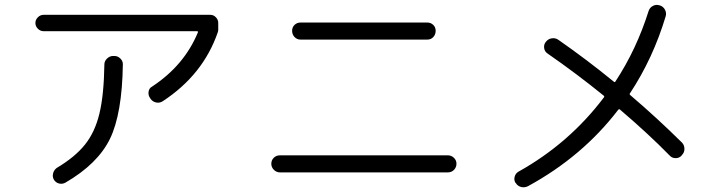

<svg xmlns="http://www.w3.org/2000/svg" viewBox="-20 -767 3040 802"><path d="M162.1 -636.7Q148.4 -636.7 138.2 -647Q127.9 -657.2 127.9 -670.9Q127.9 -684.6 138.2 -694.8Q148.4 -705.1 162.1 -705.1H858.4Q872.1 -705.1 881.8 -694.8Q891.6 -684.6 891.6 -670.9V-641.6Q891.6 -637.7 889.6 -631.8Q828.1 -454.1 659.2 -343.8Q646.5 -335.9 632.3 -338.9Q618.2 -341.8 609.4 -353.5L606.4 -358.4Q598.6 -369.1 600.6 -383.8Q602.5 -398.4 615.2 -405.3Q750 -494.1 806.6 -631.8Q807.6 -632.8 806.6 -634.8Q805.7 -636.7 803.7 -636.7ZM452.1 -533.2H458Q471.7 -533.2 482.4 -522.9Q493.2 -512.7 493.2 -499Q490.2 -291 439 -186.5Q387.7 -82 252.9 -3.9Q240.2 2.9 226.6 -0.5Q212.9 -3.9 205.1 -16.6Q198.2 -28.3 201.7 -42.5Q205.1 -56.6 216.8 -65.4Q293.9 -111.3 335.4 -163.6Q377 -215.8 395.5 -293.5Q414.1 -371.1 416 -498Q416 -511.7 427.2 -522.5Q438.5 -533.2 452.1 -533.2Z M1235.4 -672.9H1764.6Q1779.3 -672.9 1789.6 -663.1Q1799.8 -653.3 1799.8 -638.2Q1799.8 -623 1790 -612.3Q1780.3 -601.6 1764.6 -601.6H1235.4Q1220.7 -601.6 1210.4 -612.3Q1200.2 -623 1200.2 -638.2Q1200.2 -653.3 1210.4 -663.1Q1220.7 -672.9 1235.4 -672.9ZM1149.4 -46.9Q1134.8 -46.9 1124 -57.6Q1113.3 -68.4 1113.3 -83Q1113.3 -97.7 1123.5 -107.9Q1133.8 -118.2 1149.4 -118.2H1850.6Q1865.2 -118.2 1876 -107.9Q1886.7 -97.7 1886.7 -83Q1886.7 -68.4 1876.5 -57.6Q1866.2 -46.9 1850.6 -46.9Z M2145.5 -49.8Q2357.4 -168 2502 -359.4Q2505.9 -363.3 2502 -367.2Q2391.6 -457 2266.6 -543.9Q2254.9 -551.8 2252.9 -566.4Q2251 -581.1 2259.8 -591.8L2260.7 -592.8Q2269.5 -604.5 2284.7 -606.9Q2299.8 -609.4 2312.5 -600.6Q2431.6 -517.6 2543.9 -425.8Q2547.9 -421.9 2550.8 -426.8Q2638.7 -560.5 2689.5 -721.7Q2694.3 -735.4 2707 -742.2Q2719.7 -749 2733.4 -745.1L2737.3 -744.1Q2751 -739.3 2757.8 -726.1Q2764.6 -712.9 2760.7 -699.2Q2708 -523.4 2611.3 -377Q2608.4 -374 2612.3 -370.1Q2724.6 -274.4 2829.1 -170.9Q2838.9 -160.2 2838.9 -145Q2838.9 -129.9 2829.1 -120.1L2827.1 -117.2Q2817.4 -106.4 2802.2 -106.4Q2787.1 -106.4 2777.3 -117.2Q2687.5 -209 2569.3 -309.6Q2566.4 -312.5 2562.5 -308.6Q2413.1 -113.3 2185.5 10.7Q2171.9 17.6 2157.2 14.2Q2142.6 10.7 2134.8 -2L2132.8 -3.9Q2126 -15.6 2129.9 -29.3Q2133.8 -43 2145.5 -49.8Z"/></svg>

Font: Rounded-L Mgen+ 2m regular
Style: Regular
Weight: 400
Designer: [Source Han Sans]
Ryoko NISHIZUKA  (kana & ideographs); Paul D. Hunt (Latin, Greek & Cyrillic); Wenlong ZHANG  (bopomofo
Version: Version 1.059.20150602